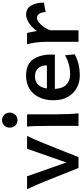

<svg xmlns="http://www.w3.org/2000/svg" viewBox="513 -1293 792 1858"><g transform="rotate(-90 909.0 -364.0)"><path d="M446.8 -324.7 317.4 0H212.4L83 -324.7Q69.8 -357.4 48.1 -408Q26.4 -458.5 7.3 -498H132.3L265.6 -117.7L398.4 -498H522.5Q492.7 -437.5 446.8 -324.7Z M731.4 -231.9Q731.4 -178.2 734.1 -107.2Q736.8 -36.1 741.2 0H620.1V-258.8Q620.1 -439 612.8 -498H731.4ZM675.3 -740.2Q696.3 -740.2 712.9 -730.5Q729.5 -720.7 739 -703.6Q748.5 -686.5 748.5 -665.5Q748.5 -644.5 739 -627.4Q729.5 -610.4 712.9 -600.6Q696.3 -590.8 675.3 -590.8Q644 -590.8 623.5 -612.1Q603 -633.3 603 -665.5Q603 -697.8 623.5 -719Q644 -740.2 675.3 -740.2Z M977.5 -229Q981.4 -155.3 1018.3 -118.4Q1055.2 -81.5 1118.2 -81.5Q1168 -81.5 1213.6 -93.3Q1259.3 -105 1302.7 -130.9L1312.5 -36.6Q1261.2 -10.3 1212.4 1Q1163.6 12.2 1106 12.2Q1041 12.2 986.8 -17.3Q932.6 -46.9 900.1 -104.2Q867.7 -161.6 867.7 -241.7Q867.7 -321.8 896.7 -382.1Q925.8 -442.4 979.5 -475.1Q1033.2 -507.8 1106 -507.8Q1217.3 -507.8 1263.7 -439Q1310.1 -370.1 1310.1 -268.1Q1310.1 -238.3 1309.6 -229ZM1205.6 -306.2Q1205.6 -362.8 1177.2 -392.1Q1148.9 -421.4 1099.1 -421.4Q999 -421.4 981.4 -306.2Z M1433.6 0V-300.3Q1433.6 -365.2 1426.3 -416.3Q1418.9 -467.3 1409.2 -498H1518.1Q1522.9 -484.4 1528.6 -455.3Q1534.2 -426.3 1537.6 -402.8Q1560.5 -435.5 1588.4 -459.2Q1616.2 -482.9 1644 -495.4Q1671.9 -507.8 1694.3 -507.8Q1754.9 -507.8 1783.9 -459.2Q1813 -410.6 1813 -335.4L1721.2 -318.4Q1720.2 -356 1705.6 -379.2Q1690.9 -402.3 1662.6 -402.3Q1644.5 -402.3 1620.4 -383.1Q1596.2 -363.8 1575.2 -333.5Q1554.2 -303.2 1544.9 -272.5V0Z"/></g></svg>

Font: Lesson One Medium
Style: Regular
Weight: 500
Designer: But Ko, Victor Gaultney, Annie Olsen, Julie Remington, Don Collingsworth, Eric Hays, Becca Hirsbrunner
Version: Version 1.100